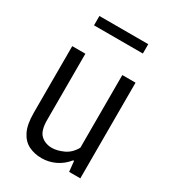

<svg xmlns="http://www.w3.org/2000/svg" viewBox="-182 -836 846 943"><g transform="rotate(30 241.0 -364.5)"><path d="M203.5 9.5Q163 9.5 130.2 -6.5Q97.5 -22.5 78.5 -60.5Q59.5 -98.5 59.5 -164V-542.5H134V-167Q134 -106 159 -82.8Q184 -59.5 223 -59.5Q250.5 -59.5 286 -75.2Q321.5 -91 343.5 -130.5V-542.5H418.5V0H355L349 -59H344Q316 -24.5 279.5 -7.5Q243 9.5 203.5 9.5ZM101 -684.5V-737.5H378V-684.5Z"/></g></svg>

Font: Encode Sans Cnd
Style: Regular
Weight: 400
Width: 3
Designer: Multiple Designers
Foundry: Impallari Type
Version: Version 3.002; ttfautohint (v1.8.3) -l 8 -r 50 -G 200 -x 14 